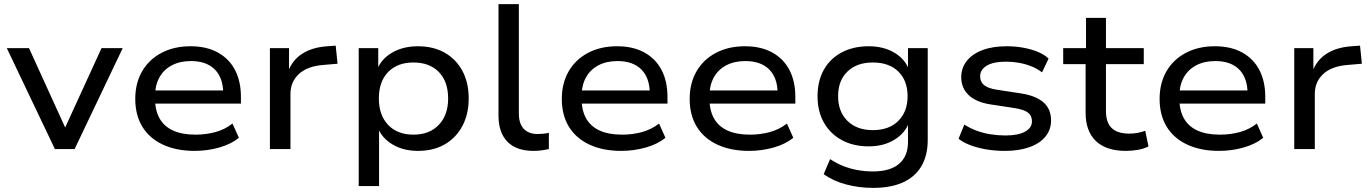

<svg xmlns="http://www.w3.org/2000/svg" viewBox="-20 -725 6658 934"><path d="M247 0 13 -491H121L307 -83H287L474 -491H577L343 0Z M927 9Q838 9 772.5 -21.5Q707 -52 672.5 -108.5Q638 -165 638 -244Q638 -320 671 -377.5Q704 -435 765 -467.5Q826 -500 907 -500Q984 -500 1039 -470Q1094 -440 1123 -385Q1152 -330 1152 -253V-221H713V-285H1086L1066 -268Q1066 -346 1025 -387Q984 -428 909 -428Q855 -428 815.5 -407Q776 -386 755 -347.5Q734 -309 734 -256V-247Q734 -189 756 -149.5Q778 -110 822 -90Q866 -70 931 -70Q982 -70 1028 -82.5Q1074 -95 1111 -124L1142 -55Q1105 -24 1047 -7.5Q989 9 927 9Z M1293 0V-491H1386V-373H1380Q1401 -432 1450 -463.5Q1499 -495 1572 -500L1613 -503L1622 -415L1552 -409Q1475 -403 1434 -365Q1393 -327 1393 -268V0Z M1725 180V-491H1820V-383H1813Q1834 -438 1887.5 -469Q1941 -500 2013 -500Q2088 -500 2143.5 -468.5Q2199 -437 2229.5 -380Q2260 -323 2260 -246Q2260 -170 2229.5 -112.5Q2199 -55 2144 -23Q2089 9 2013 9Q1942 9 1890 -22Q1838 -53 1817 -105H1824V180ZM1991 -70Q2069 -70 2114.5 -117.5Q2160 -165 2160 -246Q2160 -328 2115 -374.5Q2070 -421 1991 -421Q1913 -421 1868 -374.5Q1823 -328 1823 -246Q1823 -165 1868 -117.5Q1913 -70 1991 -70Z M2575 9Q2492 9 2448.5 -35.5Q2405 -80 2405 -163V-705H2504V-171Q2504 -140 2514.5 -118Q2525 -96 2545.5 -84.5Q2566 -73 2596 -73Q2609 -73 2623 -74.5Q2637 -76 2650 -79V0Q2632 4 2614 6.5Q2596 9 2575 9Z M3002 9Q2913 9 2847.5 -21.5Q2782 -52 2747.5 -108.5Q2713 -165 2713 -244Q2713 -320 2746 -377.5Q2779 -435 2840 -467.5Q2901 -500 2982 -500Q3059 -500 3114 -470Q3169 -440 3198 -385Q3227 -330 3227 -253V-221H2788V-285H3161L3141 -268Q3141 -346 3100 -387Q3059 -428 2984 -428Q2930 -428 2890.5 -407Q2851 -386 2830 -347.5Q2809 -309 2809 -256V-247Q2809 -189 2831 -149.5Q2853 -110 2897 -90Q2941 -70 3006 -70Q3057 -70 3103 -82.5Q3149 -95 3186 -124L3217 -55Q3180 -24 3122 -7.5Q3064 9 3002 9Z M3624 9Q3535 9 3469.5 -21.5Q3404 -52 3369.5 -108.5Q3335 -165 3335 -244Q3335 -320 3368 -377.5Q3401 -435 3462 -467.5Q3523 -500 3604 -500Q3681 -500 3736 -470Q3791 -440 3820 -385Q3849 -330 3849 -253V-221H3410V-285H3783L3763 -268Q3763 -346 3722 -387Q3681 -428 3606 -428Q3552 -428 3512.5 -407Q3473 -386 3452 -347.5Q3431 -309 3431 -256V-247Q3431 -189 3453 -149.5Q3475 -110 3519 -90Q3563 -70 3628 -70Q3679 -70 3725 -82.5Q3771 -95 3808 -124L3839 -55Q3802 -24 3744 -7.5Q3686 9 3624 9Z M4228 189Q4158 189 4095 172Q4032 155 3987 122L4018 49Q4048 69 4082 82.5Q4116 96 4152.5 102.5Q4189 109 4227 109Q4310 109 4353.5 72Q4397 35 4397 -34V-129H4402Q4383 -77 4330.5 -45Q4278 -13 4206 -13Q4131 -13 4075 -43.5Q4019 -74 3988 -128.5Q3957 -183 3957 -257Q3957 -331 3987.5 -385.5Q4018 -440 4074.5 -470Q4131 -500 4206 -500Q4278 -500 4331 -468.5Q4384 -437 4403 -383H4397V-491H4493V-44Q4493 31 4462.5 83Q4432 135 4373 162Q4314 189 4228 189ZM4226 -92Q4305 -92 4350 -137Q4395 -182 4395 -257Q4395 -333 4350 -377Q4305 -421 4226 -421Q4148 -421 4102.5 -377Q4057 -333 4057 -257Q4057 -182 4102.5 -137Q4148 -92 4226 -92Z M4869 9Q4822 9 4779.5 2Q4737 -5 4702 -18Q4667 -31 4643 -50L4671 -119Q4699 -101 4731.5 -89Q4764 -77 4800 -71.5Q4836 -66 4871 -66Q4933 -66 4966.5 -84.5Q5000 -103 5000 -135Q5000 -162 4981 -177Q4962 -192 4917 -199L4799 -217Q4728 -228 4692 -262.5Q4656 -297 4656 -350Q4656 -394 4682.5 -428Q4709 -462 4758.5 -481Q4808 -500 4877 -500Q4919 -500 4957.5 -493Q4996 -486 5028 -473Q5060 -460 5081 -440L5049 -373Q5026 -391 4997 -402.5Q4968 -414 4937 -419.5Q4906 -425 4874 -425Q4812 -425 4780 -405.5Q4748 -386 4748 -354Q4748 -327 4766.5 -311.5Q4785 -296 4826 -289L4944 -271Q5018 -260 5055.5 -227.5Q5093 -195 5093 -139Q5093 -94 5065.5 -60.5Q5038 -27 4987.5 -9Q4937 9 4869 9Z M5457 9Q5361 9 5311 -39Q5261 -87 5261 -177V-413H5152V-491H5263V-638H5360V-491H5544V-413H5360V-185Q5360 -129 5388 -102Q5416 -75 5473 -75Q5494 -75 5513.5 -78.5Q5533 -82 5551 -89L5567 -13Q5547 -2 5517.5 3.5Q5488 9 5457 9Z M5910 9Q5821 9 5755.5 -21.5Q5690 -52 5655.5 -108.5Q5621 -165 5621 -244Q5621 -320 5654 -377.5Q5687 -435 5748 -467.5Q5809 -500 5890 -500Q5967 -500 6022 -470Q6077 -440 6106 -385Q6135 -330 6135 -253V-221H5696V-285H6069L6049 -268Q6049 -346 6008 -387Q5967 -428 5892 -428Q5838 -428 5798.5 -407Q5759 -386 5738 -347.5Q5717 -309 5717 -256V-247Q5717 -189 5739 -149.5Q5761 -110 5805 -90Q5849 -70 5914 -70Q5965 -70 6011 -82.5Q6057 -95 6094 -124L6125 -55Q6088 -24 6030 -7.5Q5972 9 5910 9Z M6276 0V-491H6369V-373H6363Q6384 -432 6433 -463.5Q6482 -495 6555 -500L6596 -503L6605 -415L6535 -409Q6458 -403 6417 -365Q6376 -327 6376 -268V0Z"/></svg>

Font: Nunito Sans 10pt SemiExpanded Medium
Style: Regular
Weight: 500
Width: 6
Designer: Vernon Adams
Foundry: Vernon Adams
Version: Version 3.101;gftools[0.9.27]